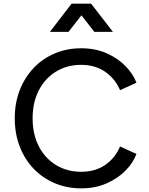

<svg xmlns="http://www.w3.org/2000/svg" viewBox="-20 -1022 819 1054"><path d="M426 12Q347 12 280 -16.5Q213 -45 164 -96.5Q115 -148 88 -218.5Q61 -289 61 -372Q61 -456 88 -526Q115 -596 164 -648Q213 -700 280 -728.5Q347 -757 426 -757Q503 -757 564.5 -730Q626 -703 668.5 -659.5Q711 -616 729 -568L639 -527Q613 -589 558 -627.5Q503 -666 426 -666Q348 -666 287.5 -629Q227 -592 193 -526Q159 -460 159 -372Q159 -285 193 -219Q227 -153 287.5 -116Q348 -79 426 -79Q503 -79 558 -117Q613 -155 639 -218L729 -177Q711 -128 668.5 -85Q626 -42 564.5 -15Q503 12 426 12ZM254 -847 373 -1002H480L600 -847H498L427 -938L356 -847Z"/></svg>

Font: Pitagon Sans Text Medium
Style: Regular
Weight: 500
Designer: Travis Tran
Foundry: Pitagon
Version: Version 1.000; ttfautohint (v1.8.4.7-5d5b);gftools[0.9.26]